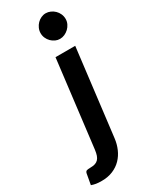

<svg xmlns="http://www.w3.org/2000/svg" viewBox="-326 -791 806 1021"><g transform="rotate(-30 76.5 -281.0)"><path d="M207.5 -513 143 17.5Q139 51 126.2 80.5Q113.5 110 92 132.2Q70.5 154.5 40.2 167.2Q10 180 -29 180Q-49 180 -63 177.8Q-77 175.5 -91 170.5L-79 104Q-76.5 94 -69.8 91.2Q-63 88.5 -46 88.5Q-29.5 88.5 -17.8 84.8Q-6 81 2 72.8Q10 64.5 14.8 51Q19.5 37.5 22 17.5L86.5 -513ZM235 -662.5Q235 -646.5 228.2 -632.5Q221.5 -618.5 210.5 -608Q199.5 -597.5 185.5 -591.2Q171.5 -585 156.5 -585Q142 -585 128.5 -591.2Q115 -597.5 104.5 -608Q94 -618.5 87.8 -632.5Q81.5 -646.5 81.5 -662.5Q81.5 -678.5 88 -693Q94.5 -707.5 105 -718.2Q115.5 -729 129.2 -735.2Q143 -741.5 157.5 -741.5Q172.5 -741.5 186.5 -735.2Q200.5 -729 211.2 -718.5Q222 -708 228.5 -693.5Q235 -679 235 -662.5Z"/></g></svg>

Font: Lato 2
Style: Bold Italic
Weight: 700
Italic angle: -7°
Designer: Lukasz Dziedzic with Adam Twardoch and Botio Nikoltchev
Foundry: tyPoland Lukasz Dziedzic
Version: Version 2.015; 2015-08-06; http://www.latofonts.com/